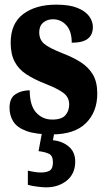

<svg xmlns="http://www.w3.org/2000/svg" viewBox="-20 -569 459 827"><path d="M203 10Q133 10 93 -5Q53 -20 37 -46Q21 -72 21 -105Q21 -146 46.5 -163Q72 -180 108 -180Q108 -115 135.5 -84.5Q163 -54 205 -54Q246 -54 262 -73Q278 -92 278 -119Q278 -150 253.5 -168.5Q229 -187 178 -207Q127 -227 93.5 -249Q60 -271 43 -303.5Q26 -336 26 -385Q26 -468 80 -508.5Q134 -549 222 -549Q279 -549 313.5 -535Q348 -521 364 -499Q380 -477 380 -453Q380 -419 358 -402Q336 -385 289 -385Q289 -435 265.5 -460.5Q242 -486 208 -486Q183 -486 166 -471.5Q149 -457 149 -430Q149 -399 169.5 -381Q190 -363 248 -340Q293 -323 327 -301.5Q361 -280 380 -248Q399 -216 399 -166Q399 -87 350 -38.5Q301 10 203 10ZM178 238Q166 238 141 235Q116 232 100 227V166Q134 174 157 174Q181 174 194.5 165.5Q208 157 208 130Q208 101 190 93Q172 85 146 82L163 -9H216L208 35Q249 39 276.5 62.5Q304 86 304 127Q304 179 268 208.5Q232 238 178 238Z"/></svg>

Font: Noto Serif Bengali ExtraCondensed Black
Style: Regular
Weight: 900
Width: 2
Designer: Juan Bruce, Universal Thirst, Indian Type Foundry and the Monotype Design Team.
Foundry: Monotype Imaging Inc.
Version: Version 2.003; ttfautohint (v1.8.4.7-5d5b)